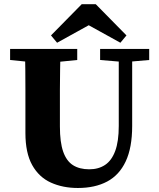

<svg xmlns="http://www.w3.org/2000/svg" viewBox="-20 -895 771 933"><path d="M358.5 18.5Q285.1 18.5 227.3 -7.7Q169.4 -33.9 136.4 -92.9Q103.5 -151.9 103.5 -248.5V-357.2Q103.5 -407 103.5 -456.8Q103.5 -506.5 103 -557.1Q102.5 -607.7 100.5 -657.3H274.1Q273.1 -608.7 272.1 -558.6Q271.1 -508.5 271.1 -458.3Q271.1 -408 271.1 -357.2V-280.3Q271.1 -203.8 287 -158.2Q302.9 -112.6 334.6 -92.4Q366.3 -72.3 413.7 -72.3Q458.7 -72.3 490.7 -93.7Q522.7 -115 539.9 -161.5Q557.1 -207.9 557.1 -283.1V-657.3H622.3V-283.2Q622.3 -177.5 590.9 -110.8Q559.6 -44.1 500.6 -12.8Q441.7 18.5 358.5 18.5ZM29.1 -603.5V-657.3H355.3V-603.5L206.6 -588.5H177.8ZM466.5 -603.5V-657.3H705V-603.5L602.1 -594.5H572.9ZM445.2 -874.7 594.6 -722.9 565 -687.3 363.5 -798.7H458.9L257.4 -687.3L227.8 -722.9L377.2 -874.7Z"/></svg>

Font: Source Serif 4 Variable
Style: Regular
Weight: 400
Designer: Frank Grießhammer
Foundry: Adobe
Version: Version 4.005;hotconv 1.1.0;makeotfexe 2.6.0